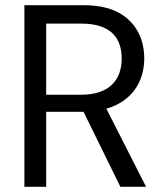

<svg xmlns="http://www.w3.org/2000/svg" viewBox="-20 -720 633 740"><path d="M158 0V-289H296H302L444 0H543L390 -301C490 -330 536 -407 536 -495C536 -571 503 -637 434 -673C399 -691 355 -700 300 -700H74V0ZM158 -629H293C404 -629 449 -577 449 -494C449 -413 402 -355 294 -355H158Z"/></svg>

Font: Rootstock Sans Body
Style: Regular
Weight: 400
Designer: Colophon Foundry, Jonny Pinhorn
Foundry: Colophon Foundry
Version: Version 1.200;FEAKit 1.0